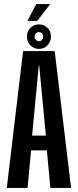

<svg xmlns="http://www.w3.org/2000/svg" viewBox="-20 -928 386 948"><path d="M13.5 0H116L133.5 -185.5H211.5L228.5 0H331L250 -676H94ZM138.5 -258.5 171.5 -605.5H173.5L206.5 -258.5ZM172 -686.5Q197.5 -686.5 214.5 -704.2Q231.5 -722 231.5 -747.5Q231.5 -773 214.5 -790.2Q197.5 -807.5 172 -807.5Q147 -807.5 130 -790.2Q113 -773 113 -747.5Q113 -722 130 -704.2Q147 -686.5 172 -686.5ZM172 -724.5Q164 -724.5 157.5 -731.2Q151 -738 151 -747.5Q151 -757.5 157.5 -763.5Q164 -769.5 172 -769.5Q181.5 -769.5 187.2 -763.5Q193 -757.5 193 -747.5Q193 -738 187.2 -731.2Q181.5 -724.5 172 -724.5ZM115.5 -825H164L228 -908H159Z"/></svg>

Font: Anybody ExtraCondensed Medium
Style: Regular
Weight: 500
Width: 2
Version: Version 1.113;gftools[0.9.25]